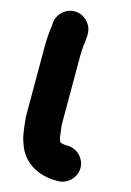

<svg xmlns="http://www.w3.org/2000/svg" viewBox="-148 -837 796 1166"><g transform="rotate(15 250.0 -254.0)"><path d="M60 -653V-645C53.2 -604.1 50 -559.4 50 -512V-85C50 -51.4 56.6 -13.6 60 17L63 34C65.9 58.8 74.4 81.7 82 102C115.1 194.7 204.6 257 330 257H339C399.5 257 451 205.9 451 145.5C451 85.1 399.5 34 339 34H330C327.3 34 323.7 33.7 319 33C310.1 33 300.3 28.4 293 26C292.3 25.3 291.7 25 291 25C291 21.8 288.4 16.1 287 12C281.7 1.3 280.8 -16.6 279 -31C277.3 -46.5 273 -67.2 273 -85V-511C273 -530.4 274.7 -555.1 276 -572C278 -598.1 283 -617.3 283 -644V-653C283 -713.5 231.9 -765 171.5 -765C111.1 -765 60 -713.5 60 -653Z"/></g></svg>

Font: Smoothie
Style: Blk
Weight: 900
Foundry: Cannot Into Space Fonts
Version: Version 0.8